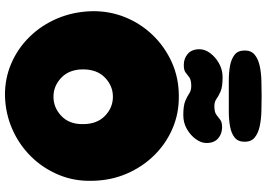

<svg xmlns="http://www.w3.org/2000/svg" viewBox="-170 -901 1072 772"><g transform="rotate(90 366.0 -515.0)"><path d="M366 1Q297 2 236 -24Q175 -50 128 -98Q81 -146 54 -210Q27 -274 25 -349Q24 -421 50 -484Q76 -547 123 -595Q170 -643 232 -670.5Q294 -698 366 -698Q435 -699 496 -673Q557 -647 604 -599.5Q651 -552 678.5 -488Q706 -424 707 -349Q709 -277 682.5 -214Q656 -151 609 -103.5Q562 -56 499.5 -28.5Q437 -1 366 1ZM369 -194Q413 -194 446.5 -226Q480 -258 479 -313Q479 -369 446 -401Q413 -433 369 -433Q325 -433 292 -401Q259 -369 259 -313Q259 -258 292 -226Q325 -194 369 -194ZM241 -718Q215 -718 196.5 -734Q178 -750 178 -781Q178 -803 193.5 -824Q209 -845 234.5 -859.5Q260 -874 290 -874Q329 -874 347.5 -866Q366 -858 377.5 -849.5Q389 -841 407 -841Q431 -841 441.5 -849Q452 -857 461.5 -864.5Q471 -872 492 -872Q518 -872 536.5 -856Q555 -840 555 -809Q555 -788 539.5 -766.5Q524 -745 499 -730.5Q474 -716 443 -716Q405 -716 386 -724Q367 -732 355.5 -740Q344 -748 326 -748Q302 -748 291.5 -740.5Q281 -733 272 -725.5Q263 -718 241 -718ZM366 -899Q336 -899 303.5 -899Q271 -899 244 -904Q217 -909 200 -922.5Q183 -936 183 -963Q183 -989 200 -1003Q217 -1017 244 -1023Q271 -1029 303.5 -1030Q336 -1031 366 -1031Q397 -1031 429 -1030Q461 -1029 488.5 -1023Q516 -1017 533 -1003Q550 -989 550 -963Q550 -936 533 -922.5Q516 -909 488.5 -904Q461 -899 429 -899Q397 -899 366 -899Z"/></g></svg>

Font: Cherry Bomb One
Style: Regular
Weight: 400
Designer: satsuyako
Foundry: satsuyako
Version: Version 4.100; ttfautohint (v1.8.3)